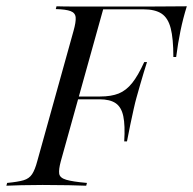

<svg xmlns="http://www.w3.org/2000/svg" viewBox="-38 -591 614 611"><path d="M-17.7 0 -15.3 -8.9Q18.5 -12.1 36.7 -17.3Q54.8 -22.6 64.1 -36.7Q73.4 -50.8 80.6 -78.2L196 -492.7Q204 -521 202.8 -535.5Q201.6 -550 186.7 -555.6Q171.8 -561.3 139.5 -562.1L141.9 -571Q163.7 -570.2 200 -570.2Q236.3 -570.2 286.3 -570.2Q327.4 -570.2 364.9 -570.2Q402.4 -570.2 436.7 -570.2Q471 -570.2 500.8 -570.6Q530.6 -571 556.5 -571Q544.4 -532.3 536.3 -492.7Q528.2 -453.2 522.6 -409.7H513.7Q513.7 -468.5 505.2 -501.2Q496.8 -533.9 476.2 -547.6Q455.6 -561.3 418.5 -561.3H290.3L155.6 -78.2Q148.4 -51.6 150.4 -38.3Q152.4 -25 172.6 -19Q192.7 -12.9 238.7 -8.9L236.3 0Q216.1 -0.8 180.6 -1.6Q145.2 -2.4 97.6 -2.4Q58.9 -2.4 29.8 -1.6Q0.8 -0.8 -17.7 0ZM185.5 -275 187.9 -283.9H361.3L358.9 -275ZM357.3 -141.1Q360.5 -191.9 354.4 -221Q348.4 -250 330.2 -262.5Q312.1 -275 278.2 -275L280.6 -283.9Q316.1 -283.9 339.9 -293.5Q363.7 -303.2 382.7 -327Q401.6 -350.8 421 -393.5H429.8Q425 -378.2 419.4 -360.1Q413.7 -341.9 408.1 -321.8Q402.4 -301.6 396 -279Q392.7 -267.7 387.5 -244.4Q382.3 -221 376.6 -194Q371 -166.9 366.1 -141.1Z"/></svg>

Font: Playfair 144pt Light
Style: Italic
Weight: 300
Italic angle: -15.6°
Designer: Claus Eggers Sørensen
Foundry: Claus Eggers Sørensen
Version: Version 2.001;gftools[0.9.30]